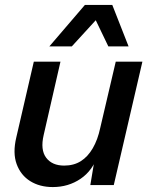

<svg xmlns="http://www.w3.org/2000/svg" viewBox="-20 -750 627 778"><path d="M194 8Q141 8 102.5 -16Q64 -40 47.5 -85Q31 -130 46 -193L117 -500H225L157 -203Q143 -143 167 -111Q191 -79 240 -79Q279 -79 307.5 -97Q336 -115 356 -149.5Q376 -184 386 -231L449 -500H557L441 0H346L368 -132L377 -123Q356 -59 306.5 -25.5Q257 8 194 8ZM180 -562 324 -730H435L501 -562H419L368 -668L271 -562Z"/></svg>

Font: Kantumruy Pro Medium
Style: Italic
Weight: 500
Italic angle: -13°
Designer: Sovichet Tep
Foundry: Sovichet Tep
Version: Version 1.002